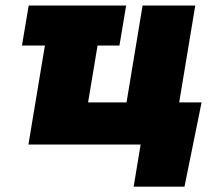

<svg xmlns="http://www.w3.org/2000/svg" viewBox="-20 -536 804 712"><path d="M447.8 -515.6 422.9 -367.2H341.8L306.6 -156.2H449.2L508.8 -515.6H704.1L644.5 -156.2H727.5L664.1 156.2H475.6L501.5 0H85.4L146.5 -367.2H61.5L86.4 -515.6Z"/></svg>

Font: Inter Display Black
Style: Italic
Weight: 900
Italic angle: -9.39999°
Designer: Rasmus Andersson
Foundry: rsms
Version: Version 4.000;git-a52131595